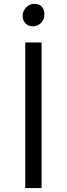

<svg xmlns="http://www.w3.org/2000/svg" viewBox="-20 -960 341 980"><path d="M108.9 0V-743.2H192.4V0ZM147.5 -825.7Q125.5 -825.7 110.6 -840.1Q95.7 -854.5 95.7 -879.4Q95.7 -904.8 114 -922.6Q132.3 -940.4 155.3 -940.4Q180.7 -940.4 193.6 -925.8Q206.5 -911.1 206.5 -887.2Q206.5 -859.9 189.2 -842.8Q171.9 -825.7 147.5 -825.7Z"/></svg>

Font: HaufeMerriweatherSansLt
Style: Regular
Weight: 300
Designer: Eben Sorkin
Foundry: Eben Sorkin
Version: Version 1.56